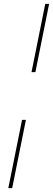

<svg xmlns="http://www.w3.org/2000/svg" viewBox="-20 -844 274 993"><path d="M234 -824 163 -471H143L214 -824ZM114 -224 43 129H23L94 -224Z"/></svg>

Font: Gontserrat Thin
Style: Italic
Weight: 250
Italic angle: -11.3°
Designer: Julieta Ulanovsky
Foundry: Julieta Ulanovsky
Version: Version 6.001